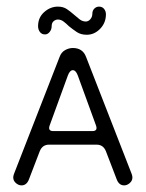

<svg xmlns="http://www.w3.org/2000/svg" viewBox="-20 -550 440 580"><path d="M45 10Q36 10 28 3Q20 -4 20 -14Q20 -18 22 -24L160 -378Q165 -392 176.5 -398.5Q188 -405 200 -405Q230 -405 240 -378L378 -24Q380 -18 380 -14Q380 -4 372 3Q364 10 355 10Q340 10 333 -7L300 -93Q292 -113 272 -113H128Q108 -113 100 -93L67 -7Q60 10 45 10ZM141 -154H259Q276 -154 270 -171L215 -322Q209 -338 200 -338Q191 -338 185 -322L130 -171Q124 -154 141 -154ZM242 -445Q224 -445 211.5 -453.5Q199 -462 188 -471Q180 -479 172 -485Q164 -491 155 -491Q148 -491 142 -486Q136 -481 136 -470Q136 -461 130 -453.5Q124 -446 116 -446Q106 -446 100.5 -453.5Q95 -461 95 -471Q95 -497 113.5 -513.5Q132 -530 155 -530Q171 -530 182 -522.5Q193 -515 202 -507Q211 -499 220 -492Q229 -485 239 -485Q247 -485 253 -492Q259 -499 259 -509Q259 -518 265 -524Q271 -530 279 -530Q289 -530 294.5 -523Q300 -516 300 -507Q300 -481 282.5 -463Q265 -445 242 -445Z"/></svg>

Font: Dongle Light
Style: Regular
Weight: 300
Designer: Yanghee Ryu
Foundry: Yanghee Ryu
Version: Version 2.000